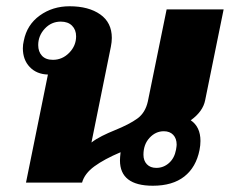

<svg xmlns="http://www.w3.org/2000/svg" viewBox="-20 -583 734 613"><path d="M589 -199Q620 -178 620 -133Q620 -119 617 -104Q606 -49 568.5 -19.5Q531 10 468 10Q363 10 363 -71Q363 -79 365 -97Q313 -75 281.5 -52Q250 -29 242 0H63L133 -345Q97 -346 75 -369Q53 -392 53 -429Q53 -441 56 -453Q66 -504 107 -533.5Q148 -563 202 -563Q263 -563 300 -537Q337 -511 337 -462Q337 -449 334 -434L272 -128Q286 -139 306 -149Q326 -159 346 -167Q393 -186 418.5 -204.5Q444 -223 452 -259L512 -553H694L635 -263Q628 -227 589 -199ZM223 -467Q223 -488 210 -501Q197 -514 174 -514Q144 -514 123 -491.5Q102 -469 102 -439Q102 -418 114 -405Q126 -392 149 -392Q179 -392 201 -414.5Q223 -437 223 -467ZM544 -121Q544 -141 533 -152.5Q522 -164 503 -164Q477 -164 457.5 -143Q438 -122 438 -89Q438 -70 449 -58.5Q460 -47 479 -47Q502 -47 519.5 -62.5Q537 -78 542 -105Q544 -117 544 -121Z"/></svg>

Font: Taviraj ExtraBold
Style: Italic
Weight: 800
Italic angle: -12°
Designer: Katatrad Team
Foundry: CadsonDemak
Version: Version 1.001